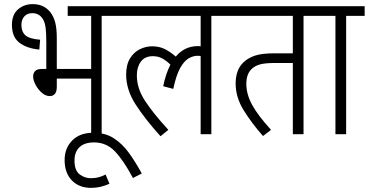

<svg xmlns="http://www.w3.org/2000/svg" viewBox="-20 -652 1792 933"><path d="M139 -632Q194 -632 225 -592Q240 -573 248 -544Q256 -515 256 -464V-317H423V-575H309V-622H564V-575H474V0H423V-270H256V-231Q256 -206 246.5 -195.5Q237 -185 222 -185Q202 -185 183.5 -201Q165 -217 153 -239.5Q141 -262 141 -281Q141 -296 150.5 -306.5Q160 -317 185 -317H205V-451Q205 -493 201.5 -518.5Q198 -544 188 -560Q170 -588 137 -588Q111 -588 97.5 -571.5Q84 -555 84 -531Q84 -498 103.5 -480.5Q123 -463 175 -459L171 -411Q109 -417 73.5 -445Q38 -473 38 -531Q38 -581 67.5 -606.5Q97 -632 139 -632Z M512 241Q492 250 469.5 255.5Q447 261 423 261Q364 261 329 224.5Q294 188 294 126Q294 68 331 30.5Q368 -7 434 -7Q492 -7 534 20.5Q576 48 608 93Q640 138 669 191L626 213Q579 125 537.5 82.5Q496 40 437 40Q391 40 366.5 63Q342 86 342 128Q342 176 366.5 195Q391 214 422 214Q442 214 459 209.5Q476 205 493 196Z M552 -575V-622H1097V-575H1007V0H955V-380Q949 -381 941 -381Q918 -381 896 -368Q874 -355 855 -320.5Q836 -286 822 -220L773 -233Q786 -295 808 -338Q789 -357 768.5 -368Q748 -379 723 -379Q684 -379 664.5 -352.5Q645 -326 645 -286Q645 -223 684 -163Q723 -103 798 -21L760 10Q685 -73 639 -144.5Q593 -216 593 -289Q593 -338 612 -368.5Q631 -399 660 -413Q689 -427 719 -427Q754 -427 781 -413.5Q808 -400 834 -377Q877 -428 942 -428Q949 -428 955 -427V-575Z M1455 -575V0H1403V-346H1318Q1267 -346 1241.5 -338.5Q1216 -331 1200 -314Q1177 -290 1177 -244Q1177 -194 1205.5 -142Q1234 -90 1297 -21L1258 9Q1201 -56 1163 -118Q1125 -180 1125 -247Q1125 -277 1134 -303.5Q1143 -330 1164 -350Q1185 -370 1218.5 -381.5Q1252 -393 1315 -393H1403V-575H1084V-622H1545V-575Z M1662 -575V0H1610V-575H1533V-622H1752V-575Z"/></svg>

Font: Noto Sans Condensed Light
Style: Regular
Weight: 300
Width: 3
Designer: Monotype Design Team
Foundry: Monotype Imaging Inc.
Version: Version 2.013; ttfautohint (v1.8.4.7-5d5b)